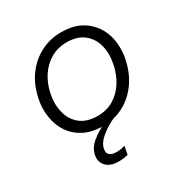

<svg xmlns="http://www.w3.org/2000/svg" viewBox="-165 -635 928 970"><g transform="rotate(-30 298.5 -150.0)"><path d="M273.5 10.5Q209 10.5 163.2 -13.2Q117.5 -37 90.5 -77.2Q63.5 -117.5 56 -168.5Q52.5 -190 52.5 -212Q52.5 -242.5 59 -274Q74.5 -348 113.5 -400Q152.5 -452 207.2 -479.2Q262 -506.5 324.5 -506.5Q408.5 -506.5 461.5 -466.5Q514.5 -426.5 534.5 -362Q545 -326.5 545 -287.5Q545 -256 538 -222.5Q523.5 -153 486.5 -100.8Q449.5 -48.5 395.2 -19Q341 10.5 273.5 10.5ZM276 -47.5Q329 -47.5 369.5 -72.2Q410 -97 436 -138.5Q462 -180 472.5 -230.5Q479 -261 479 -288.5Q479 -316 472.5 -340.5Q459.5 -389.5 422.2 -419Q385 -448.5 324 -448.5Q271.5 -448.5 230.5 -424.5Q189.5 -400.5 162.2 -359.2Q135 -318 124.5 -265.5Q118.5 -237.5 118.5 -211Q118.5 -184 125 -158.5Q137 -108.5 174.5 -78Q212 -47.5 276 -47.5ZM254 205Q202.5 205 179 179Q161.5 159 161.5 134Q161.5 125.5 163.5 116Q171 79.5 202.8 52.2Q234.5 25 294.5 -5.5L298 -21L332 -24L343.5 0Q297 21 260.8 50.5Q224.5 80 218.5 111.5Q217 118 217 123.5Q217 138 226.5 146.5Q239.5 158 265.5 158Q281.5 158 294.8 155.5Q308 153 316 150.5L306.5 198.5Q296.5 201 281.8 203Q267 205 254 205Z"/></g></svg>

Font: Heraclito Light
Style: Italic
Weight: 300
Italic angle: -12°
Designer: Kostas Bartsokas (font) & Cristiano Sobral (main changes)
Foundry: Kostas Bartsokas (font) & Cristiano Sobral (main changes)
Version: Version 1.00;July 8, 2020;FontCreator 13.0.0.2655 64-bit